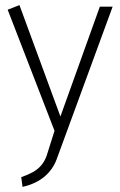

<svg xmlns="http://www.w3.org/2000/svg" viewBox="-20 -511 470 750"><path d="M162 98Q154 120 140.5 135.5Q127 151 108 161.5Q89 172 63 181L68 219Q100 212 126.5 197.5Q153 183 172 161Q191 139 201 112L420 -485H370L216 -56L56 -491L10 -473L193 0Z"/></svg>

Font: Catamaran Thin Thin
Style: Regular
Weight: 250
Version: Version 2.000